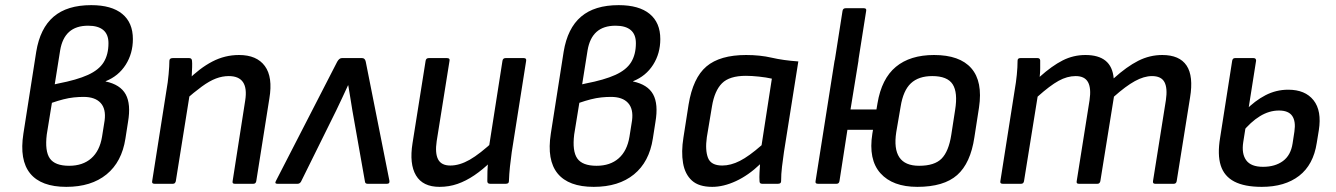

<svg xmlns="http://www.w3.org/2000/svg" viewBox="-20 -715 5198 747"><path d="M238 12Q140 12 97.5 -40Q55 -92 71 -195L121 -514Q136 -605 188.5 -650Q241 -695 335 -695Q414 -695 455.5 -661Q497 -627 497 -563Q497 -507 469 -463Q441 -419 391 -399V-398Q448 -386 469 -348Q490 -310 478 -240L468 -176Q454 -85 394.5 -36.5Q335 12 238 12ZM249 -70Q302 -70 335 -99Q368 -128 377 -183L387 -246Q393 -291 371.5 -314.5Q350 -338 305 -338Q287 -338 267.5 -336Q248 -334 226.5 -328.5Q205 -323 182 -315L162 -192Q154 -127 174 -98.5Q194 -70 249 -70ZM193 -387 206 -390Q279 -404 322 -423.5Q365 -443 383.5 -473Q402 -503 402 -547Q402 -581 382 -598Q362 -615 323 -615Q276 -615 249 -591Q222 -567 214 -519Z M893 0Q883 0 885 -10L934 -324Q949 -419 870 -419Q845 -419 820 -409.5Q795 -400 765.5 -378.5Q736 -357 696 -322L708 -401Q757 -450 806 -475.5Q855 -501 910 -501Q979 -501 1010.5 -458Q1042 -415 1028 -332L977 -10Q975 0 966 0ZM581 0Q570 0 572 -10L628 -366Q633 -393 636 -426Q639 -459 639 -478Q639 -489 652 -489H716Q726 -489 727 -479Q728 -470 727.5 -453.5Q727 -437 726 -419.5Q725 -402 723 -388L721 -366L664 -10Q663 -6 660.5 -3Q658 0 653 0Z M1059 0Q1047 0 1054 -12L1292 -475Q1300 -489 1310 -489H1389Q1400 -489 1403 -475L1495 -12Q1497 0 1486 0H1410Q1401 0 1400 -8L1351 -285Q1347 -310 1343 -334.5Q1339 -359 1335 -383H1334Q1323 -359 1311.5 -334.5Q1300 -310 1288 -285L1151 -8Q1146 0 1138 0Z M1690 12Q1625 12 1598.5 -32.5Q1572 -77 1585 -158L1636 -479Q1638 -489 1648 -489H1719Q1731 -489 1729 -479L1679 -166Q1672 -119 1684.5 -95Q1697 -71 1732 -71Q1768 -71 1807.5 -93.5Q1847 -116 1904 -169L1891 -87Q1858 -55 1825.5 -33Q1793 -11 1760 0.5Q1727 12 1690 12ZM1887 0Q1876 0 1876 -10Q1876 -29 1876.5 -49Q1877 -69 1880 -90L1881 -134L1935 -479Q1937 -489 1947 -489H2018Q2029 -489 2027 -478L1971 -123Q1967 -95 1964 -66.5Q1961 -38 1960 -10Q1960 0 1948 0Z M2290 12Q2192 12 2149.5 -40Q2107 -92 2123 -195L2173 -514Q2188 -605 2240.5 -650Q2293 -695 2387 -695Q2466 -695 2507.5 -661Q2549 -627 2549 -563Q2549 -507 2521 -463Q2493 -419 2443 -399V-398Q2500 -386 2521 -348Q2542 -310 2530 -240L2520 -176Q2506 -85 2446.5 -36.5Q2387 12 2290 12ZM2301 -70Q2354 -70 2387 -99Q2420 -128 2429 -183L2439 -246Q2445 -291 2423.5 -314.5Q2402 -338 2357 -338Q2339 -338 2319.5 -336Q2300 -334 2278.5 -328.5Q2257 -323 2234 -315L2214 -192Q2206 -127 2226 -98.5Q2246 -70 2301 -70ZM2245 -387 2258 -390Q2331 -404 2374 -423.5Q2417 -443 2435.5 -473Q2454 -503 2454 -547Q2454 -581 2434 -598Q2414 -615 2375 -615Q2328 -615 2301 -591Q2274 -567 2266 -519Z M2751 12Q2699 12 2672 -12.5Q2645 -37 2637.5 -80.5Q2630 -124 2639 -180L2659 -308Q2676 -412 2728.5 -456.5Q2781 -501 2883 -501Q2937 -501 2982.5 -490.5Q3028 -480 3086 -476L3030 -123Q3026 -95 3022.5 -66.5Q3019 -38 3019 -10Q3019 0 3007 0H2945Q2935 0 2935 -10Q2934 -26 2935 -43Q2936 -60 2937 -76Q2892 -33 2843.5 -10.5Q2795 12 2751 12ZM2790 -71Q2823 -71 2858.5 -89Q2894 -107 2943 -150L2983 -409Q2961 -414 2932.5 -417Q2904 -420 2882 -420Q2818 -420 2789 -391Q2760 -362 2750 -301L2730 -181Q2723 -131 2734.5 -101Q2746 -71 2790 -71Z M3216 -405 3258 -673Q3260 -683 3270 -683H3341Q3352 -683 3350 -673L3309 -413ZM3549 12Q3453 12 3405.5 -41Q3358 -94 3374 -195L3394 -313Q3410 -409 3465.5 -455Q3521 -501 3614 -501Q3714 -501 3759 -449.5Q3804 -398 3789 -297L3771 -181Q3756 -80 3704 -34Q3652 12 3549 12ZM3162 0Q3151 0 3153 -10L3227 -479Q3229 -489 3238 -489H3311Q3322 -489 3320 -479L3289 -289H3421L3408 -210H3277L3246 -10Q3244 0 3235 0ZM3556 -70Q3616 -70 3643.5 -98Q3671 -126 3681 -190L3696 -287Q3707 -355 3686.5 -387Q3666 -419 3607 -419Q3554 -419 3524 -391Q3494 -363 3484 -300L3467 -201Q3457 -136 3479 -103Q3501 -70 3556 -70Z M3881 0Q3870 0 3872 -10L3928 -366Q3933 -394 3936 -424Q3939 -454 3939 -479Q3939 -489 3950 -489H4017Q4026 -489 4027 -480Q4027 -465 4027 -449Q4027 -433 4025 -416Q4073 -459 4114.5 -480Q4156 -501 4203 -501Q4254 -501 4281.5 -478.5Q4309 -456 4313 -410Q4364 -456 4408.5 -478.5Q4453 -501 4502 -501Q4569 -501 4596.5 -460Q4624 -419 4610 -335L4558 -10Q4556 0 4547 0H4474Q4464 0 4466 -11L4516 -325Q4523 -372 4510.5 -395.5Q4498 -419 4462 -419Q4431 -419 4395.5 -399.5Q4360 -380 4314 -339L4261 -10Q4260 -6 4257.5 -3Q4255 0 4250 0H4177Q4167 0 4169 -10L4219 -325Q4226 -372 4213 -395.5Q4200 -419 4165 -419Q4132 -419 4098.5 -400.5Q4065 -382 4017 -339L3964 -10Q3962 0 3953 0Z M4889 12Q4822 12 4782.5 -8.5Q4743 -29 4729.5 -71Q4716 -113 4727 -179L4774 -479Q4776 -489 4785 -489H4857Q4867 -489 4867 -479L4817 -162Q4810 -117 4828.5 -91.5Q4847 -66 4894 -66Q4941 -66 4971.5 -88.5Q5002 -111 5009 -157L5016 -203Q5022 -243 5007.5 -264Q4993 -285 4956 -285Q4918 -285 4882 -263Q4846 -241 4812 -199L4824 -284Q4862 -323 4903.5 -344.5Q4945 -366 4992 -366Q5058 -366 5090.5 -325Q5123 -284 5111 -208L5103 -159Q5090 -74 5034.5 -31Q4979 12 4889 12Z"/></svg>

Font: Sofia Sans Medium
Style: Italic
Weight: 500
Italic angle: -9°
Version: Version 4.101